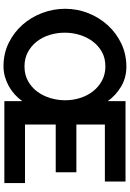

<svg xmlns="http://www.w3.org/2000/svg" viewBox="162 -918 760 1125"><g transform="rotate(90 542.5 -355.0)"><path d="M1052 -121V0H572V-105Q555 -81 533 -61Q511 -41 485 -26.5Q459 -12 429.5 -3.5Q400 5 368 5Q293 5 231 -25.5Q169 -56 124.5 -106.5Q80 -157 55.5 -222Q31 -287 31 -356Q31 -427 56.5 -491.5Q82 -556 127.5 -606Q173 -656 235 -685.5Q297 -715 371 -715Q403 -715 432.5 -707Q462 -699 487 -684Q512 -669 534 -649Q556 -629 572 -606V-710H1043V-589H709V-422H989V-301H709V-121ZM369 -118Q417 -118 454 -138.5Q491 -159 516 -192.5Q541 -226 554 -269Q567 -312 567 -356Q567 -402 553.5 -444.5Q540 -487 514 -520Q488 -553 451 -572.5Q414 -592 369 -592Q320 -592 283.5 -571.5Q247 -551 222 -517.5Q197 -484 184 -441.5Q171 -399 171 -354Q171 -309 184 -266Q197 -223 223 -190Q249 -157 285.5 -137.5Q322 -118 369 -118Z"/></g></svg>

Font: Rising Sun
Style: Bold
Weight: 700
Designer: Matt McInerney, Pablo Impallari, Rodrigo Fuenzalida (Raleway font), Stephen Hutchings (Greek), Cristiano Sobral (main ch
Foundry: The Rising Sun Project Authors
Version: Version 4.327; ttfautohint (v1.8.4.7-5d5b-dirty)